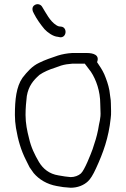

<svg xmlns="http://www.w3.org/2000/svg" viewBox="-20 -888 592 902"><path d="M267 -763 257 -764C253.7 -764.7 249.3 -766.7 244 -770C214.2 -789 196.4 -826.6 178 -856C172.2 -866.4 157.5 -872.5 144 -865C127 -855.6 131.6 -836.4 140 -823C151.7 -799.5 171.9 -771.2 189 -751C202.5 -736.4 228.9 -716.4 252 -715L262 -713C293.7 -709.8 297.6 -759.9 267 -763ZM379 -589V-588C388.7 -575.9 398.1 -562.8 407 -551C431.6 -514 451 -459.6 451 -400C451 -389.3 451.3 -378.3 452 -367C454.6 -330.2 445.4 -312.4 441 -279C434.2 -244.8 426.6 -221.9 415 -187C405.8 -162 377.1 -88.2 360 -73C348.7 -62.8 330.5 -56 312 -56C302 -56.7 293 -57.7 285 -59L255 -64C211.2 -70.7 182.1 -95.2 163 -127C143 -161.2 125.9 -195.5 116 -240C107.6 -272.3 100 -308.7 100 -348C100 -379.9 102.9 -410.6 106 -437C114.3 -484.2 135.9 -509.8 165 -536C185.3 -550.2 213.1 -562 239 -570L267 -580C283.6 -585.1 301.4 -587.6 321 -589ZM436 -596C449.4 -629.6 418.6 -639 388 -639H319C295 -637.6 272 -633.3 252 -627C221.5 -616.8 191.2 -606.6 164 -593C130.8 -577.5 108 -551 86 -523C56.5 -481.2 50 -419.2 50 -348C50 -328 51.7 -307.7 55 -287C64.8 -228.4 79.1 -181.7 101 -138L119 -102C125 -92.7 131.3 -83.7 138 -75C163.6 -44.8 200.7 -22.2 247 -14L277 -9C287.7 -7.7 299.3 -6.7 312 -6C345.7 -6 374 -18.1 393 -36C404.3 -46 417 -66.3 431 -97C464.7 -169.8 490.4 -240.8 500 -332C503.5 -354.4 501 -377.6 501 -401C501 -411.7 500 -422.3 498 -433L494 -463C488.8 -491 479.8 -515.4 470 -539C459.8 -561.5 448.8 -576.7 436 -596Z"/></svg>

Font: HoneyBee
Style: Book
Weight: 300
Foundry: Cannot Into Space Fonts
Version: Version 0.89